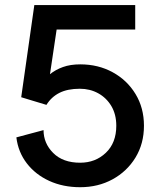

<svg xmlns="http://www.w3.org/2000/svg" viewBox="-20 -743 646 773"><path d="M167 -320.8 104 -339.8 65.4 -351.6 118.2 -722.7H524.4V-624H208L181.2 -444.3Q203.6 -462.4 233.4 -473.1Q263.2 -483.9 303.2 -483.9Q375.5 -483.9 433.6 -452.1Q491.7 -420.4 525.6 -364.5Q559.6 -308.6 559.6 -236.8Q559.6 -164.6 525.4 -108.6Q491.2 -52.7 433.1 -21Q375 10.7 302.7 10.7Q233.9 10.7 178.5 -14.6Q123 -40 88.1 -85.2Q53.2 -130.4 45.9 -189.9L155.3 -219.2Q155.3 -166 194.3 -127Q233.4 -87.9 302.7 -87.9Q364.3 -87.9 406.2 -127.9Q448.2 -168 448.2 -236.8Q448.2 -282.2 428.5 -315.7Q408.7 -349.1 375.5 -367.4Q342.3 -385.7 301.3 -385.7Q252 -385.7 219.2 -369.1Q186.5 -352.5 167 -320.8Z"/></svg>

Font: Giphurs Medium
Style: Regular
Weight: 500
Version: Version 0.920; ttfautohint (v1.8.4.7-5d5b)